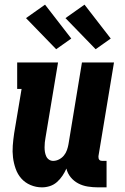

<svg xmlns="http://www.w3.org/2000/svg" viewBox="-20 -799 540 827"><path d="M161 8Q135 8 111.5 -2Q88 -12 72 -30Q56 -48 47.5 -72Q39 -96 36 -121Q33 -146 35 -172Q37 -198 41 -225L73 -416H54V-530H230L176 -206Q174 -196 173 -185.5Q172 -175 172 -164.5Q172 -154 173.5 -144.5Q175 -135 179 -126Q183 -117 191 -111.5Q199 -106 209 -106Q222 -106 234.5 -112.5Q247 -119 255.5 -129.5Q264 -140 268.5 -153Q273 -166 275 -178L333 -530H471L404 -126Q404 -122 404.5 -118Q405 -114 407.5 -111Q410 -108 413.5 -107Q417 -106 421 -106H439V8H403Q380 8 358 4.5Q336 1 317 -9Q298 -19 284.5 -35.5Q271 -52 266 -73Q259 -57 249 -42Q239 -27 225.5 -15Q212 -3 195 2.5Q178 8 161 8ZM392 -587 262 -721 344 -779 457 -633ZM222 -587 92 -721 174 -779 287 -633Z"/></svg>

Font: Iosevka Slab Heavy
Style: Italic
Weight: 900
Italic angle: -9°
Monospace: yes
Designer: Belleve Invis
Foundry: Belleve Invis
Version: Version 11.1.0; ttfautohint (v1.8.3)